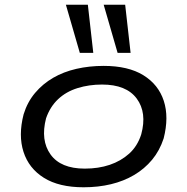

<svg xmlns="http://www.w3.org/2000/svg" viewBox="-20 -784 792 813"><path d="M334 9Q230 9 166 -31Q102 -71 79.5 -141Q57 -211 80 -300Q96 -352 128.5 -390.5Q161 -429 205 -454.5Q249 -480 303.5 -492.5Q358 -505 419 -505Q523 -505 587 -465.5Q651 -426 673.5 -357Q696 -288 673 -198Q656 -146 624 -107.5Q592 -69 548 -43Q504 -17 450 -4Q396 9 334 9ZM339 -70Q397 -70 444.5 -86Q492 -102 527 -133.5Q562 -165 578 -215Q603 -307 559 -366.5Q515 -426 412 -426Q357 -426 308.5 -411Q260 -396 226 -364Q192 -332 175 -283Q151 -190 194 -130Q237 -70 339 -70ZM478 -560 419 -764H510L533 -560ZM318 -560 259 -764H352L375 -560Z"/></svg>

Font: Nunito Sans 7pt Expanded
Style: Italic
Weight: 400
Width: 7
Italic angle: -9°
Designer: Vernon Adams
Foundry: Vernon Adams
Version: Version 3.101;gftools[0.9.27]